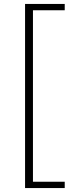

<svg xmlns="http://www.w3.org/2000/svg" viewBox="-20 -731 376 973"><path d="M107 222V-711H147V222ZM107 222V190H308V222ZM107 -679V-711H308V-679Z"/></svg>

Font: Ysabeau Infant ExtraLight
Style: Regular
Weight: 250
Designer: Christian Thalmann (Catharsis Fonts)
Version: Version 2.001;gftools[0.9.30]; featfreeze: ss01,ss02,lnum